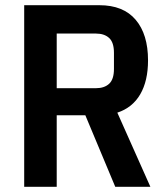

<svg xmlns="http://www.w3.org/2000/svg" viewBox="-20 -718 641 738"><path d="M198 0H73V-698H362Q454 -698 501.5 -642Q549 -586 549 -486Q549 -407 519 -355.5Q489 -304 431 -285L558 0H423L308 -275H198ZM349 -379Q381 -379 399.5 -396Q418 -413 418 -453V-515Q418 -555 399.5 -572Q381 -589 349 -589H198V-379Z"/></svg>

Font: IBM Plex Sans Cond SmBld
Style: Regular
Weight: 600
Width: 3
Designer: Mike Abbink, Paul van der Laan, Pieter van Rosmalen
Foundry: Bold Monday
Version: Version 1.3